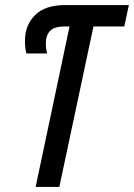

<svg xmlns="http://www.w3.org/2000/svg" viewBox="-20 -734 526 754"><path d="M120 0 253 -630H234Q192 -630 176 -612Q160 -594 160 -565Q160 -543 165 -524H84Q78 -542 78 -574Q78 -635 117.5 -674.5Q157 -714 235 -714H486L468 -630H347L213 0Z"/></svg>

Font: Noto Sans ExtraCondensed Medium
Style: Italic
Weight: 500
Width: 2
Italic angle: -12°
Designer: Monotype Design Team
Foundry: Monotype Imaging Inc.
Version: Version 2.013; ttfautohint (v1.8.4.7-5d5b)